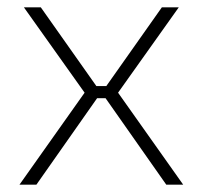

<svg xmlns="http://www.w3.org/2000/svg" viewBox="-20 -502 551 522"><path d="M432 0H478L301 -250L466 -482H420L269 -268H242L91 -482H45L210 -250L33 0H79L244 -235H267Z"/></svg>

Font: Exo 2 Extra Light
Style: Regular
Weight: 250
Designer: Natanael Gama
Version: Version 1.001;PS 001.001;hotconv 1.0.88;makeotf.lib2.5.64775